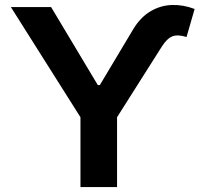

<svg xmlns="http://www.w3.org/2000/svg" viewBox="-20 -756 822 776"><path d="M370.6 -412.1H388.2V-395.5H370.6ZM186.5 -727.5 379.4 -405.3 518.6 -638.2Q547.9 -686.5 588.4 -710.4Q628.9 -734.4 674.8 -735.8Q720.7 -737.3 766.6 -719.7L733.9 -606.4Q698.7 -617.7 676.8 -609.1Q654.8 -600.6 633.8 -567.4L453.1 -282.2V0H305.2V-282.2L23.9 -727.5Z"/></svg>

Font: Inter RS Variable
Style: Regular
Weight: 400
Designer: Rasmus Andersson (customised by Maria Ramos and Noel Pretorius)
Foundry: rsms
Version: Version 3.001;Glyphs 3.2.3 (3260)